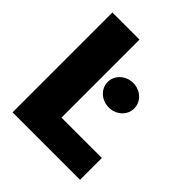

<svg xmlns="http://www.w3.org/2000/svg" viewBox="-199 -858 989 989"><g transform="rotate(45 295.5 -363.5)"><path d="M51.1 -727.3H248.6V-159.1H542.6V0H51.1ZM383.5 -546.9Q402.7 -546.9 420.1 -540.3Q437.5 -533.7 450.8 -522Q464.1 -510.3 472.1 -493.8Q480.1 -477.3 480.1 -457.4Q480.1 -437.5 472.1 -421Q464.1 -404.5 450.8 -392.8Q437.5 -381 420.1 -374.5Q402.7 -367.9 383.5 -367.9Q364.7 -367.9 347.3 -374.5Q329.9 -381 316.4 -392.9Q302.9 -404.8 294.9 -421.3Q286.9 -437.9 286.9 -457.4Q286.9 -477.3 294.9 -493.6Q302.9 -509.9 316.4 -521.8Q329.9 -533.7 347.3 -540.3Q364.7 -546.9 383.5 -546.9Z"/></g></svg>

Font: Inter P Black
Style: Regular
Weight: 900
Designer: Rasmus Andersson
Foundry: rsms
Version: Version 3.018;git-588b23468